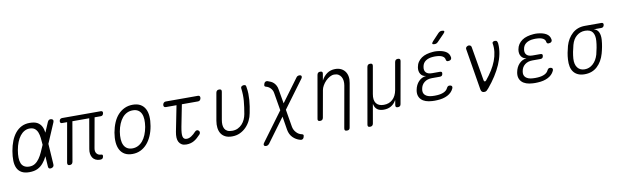

<svg xmlns="http://www.w3.org/2000/svg" viewBox="-53 -1426 7306 2257"><g transform="rotate(-10 3600.0 -297.5)"><path d="M481 -32Q482 -15 474 -5Q466 5 449 9Q432 12 423 6Q414 0 413 -16L405 -142Q384 -98 357 -66Q328 -30 288 -10Q248 10 188 10Q132 10 96.5 -10Q61 -30 43.5 -66.5Q26 -103 24.5 -154.5Q23 -206 34 -270Q45 -334 66 -387Q87 -440 118.5 -478.5Q150 -517 192.5 -538.5Q235 -560 289 -560Q349 -560 382 -541Q415 -522 432 -489Q448 -458 453 -415L504 -534Q511 -550 522 -556Q533 -562 549 -559Q565 -555 569.5 -545Q574 -535 567 -518L465 -279ZM396 -280V-283Q393 -324 389 -362Q385 -400 373.5 -429.5Q362 -459 339.5 -477Q317 -495 277 -495Q245 -495 216 -479Q187 -463 164 -433.5Q141 -404 124.5 -362.5Q108 -321 99 -270Q90 -219 91 -179Q92 -139 103.5 -111.5Q115 -84 139.5 -69.5Q164 -55 200 -55Q239 -55 268 -74Q297 -93 319 -124.5Q341 -156 359 -195.5Q377 -235 394 -275Z M1032 10Q1002 10 979.5 -1Q957 -12 944 -31.5Q931 -51 926.5 -78Q922 -105 928 -136L990 -492H789L707 -22Q704 -6 694.5 2Q685 10 669 10Q653 10 647 2Q641 -6 643 -22L726 -492H667Q653 -492 647 -499.5Q641 -507 643 -521Q646 -536 654.5 -543Q663 -550 677 -550H1137Q1151 -550 1157 -543Q1163 -536 1160 -521Q1157 -507 1149 -499.5Q1141 -492 1127 -492H1054L990 -134Q983 -95 1001 -71.5Q1019 -48 1053 -47Q1065 -47 1069.5 -41Q1074 -35 1072 -23Q1069 -5 1060 2.5Q1051 10 1032 10Z M1418 10Q1365 10 1328.5 -10.5Q1292 -31 1271.5 -68.5Q1251 -106 1246.5 -158.5Q1242 -211 1253 -275Q1265 -340 1287.5 -392.5Q1310 -445 1344 -482Q1378 -519 1422.5 -539.5Q1467 -560 1520 -560Q1574 -560 1610.5 -539.5Q1647 -519 1667 -482Q1687 -445 1691 -393Q1695 -341 1684 -277Q1673 -212 1649.5 -159Q1626 -106 1592 -68.5Q1558 -31 1514.5 -10.5Q1471 10 1418 10ZM1430 -55Q1466 -55 1497 -70.5Q1528 -86 1552.5 -115Q1577 -144 1594 -185.5Q1611 -227 1620 -277Q1628 -327 1626 -367Q1624 -407 1610.5 -435.5Q1597 -464 1572 -479.5Q1547 -495 1509 -495Q1471 -495 1439.5 -479.5Q1408 -464 1384 -435Q1360 -406 1343 -365.5Q1326 -325 1317 -275Q1309 -225 1311.5 -184.5Q1314 -144 1328 -115Q1342 -86 1367.5 -70.5Q1393 -55 1430 -55Z M2295 -530Q2309 -530 2315 -521Q2321 -512 2318.5 -497.5Q2316 -483 2307 -474Q2298 -465 2284 -465H2091L2040 -206Q2032 -163 2030 -134Q2028 -105 2033 -87.5Q2038 -70 2049.5 -62.5Q2061 -55 2078 -55Q2105 -55 2133.5 -73.5Q2162 -92 2187 -120Q2198 -132 2210 -133Q2222 -134 2231 -126Q2241 -119 2242 -105.5Q2243 -92 2233 -80Q2213 -59 2194 -42Q2175 -25 2155 -13.5Q2135 -2 2112 4Q2089 10 2062 10Q2029 10 2007.5 -2.5Q1986 -15 1974 -37Q1962 -59 1960.5 -89.5Q1959 -120 1966 -157L2027 -465H1899Q1885 -465 1878.5 -474Q1872 -483 1874.5 -497.5Q1877 -512 1886.5 -521Q1896 -530 1910 -530Z M2514 -528Q2517 -544 2526.5 -552Q2536 -560 2553 -560Q2569 -560 2575.5 -552Q2582 -544 2579 -528L2522 -204Q2516 -171 2518 -144Q2520 -117 2531 -97Q2542 -77 2563.5 -66Q2585 -55 2620 -55Q2658 -55 2687.5 -69Q2717 -83 2739 -107Q2761 -131 2774.5 -161Q2788 -191 2794 -224Q2801 -266 2806.5 -303.5Q2812 -341 2815 -377.5Q2818 -414 2817 -450.5Q2816 -487 2811 -528Q2811 -530 2810.5 -532.5Q2810 -535 2811 -537Q2814 -550 2826 -555Q2838 -560 2849 -560Q2858 -560 2862.5 -557.5Q2867 -555 2869.5 -550.5Q2872 -546 2873 -540.5Q2874 -535 2875 -528Q2882 -488 2882.5 -451Q2883 -414 2880.5 -377Q2878 -340 2872 -302.5Q2866 -265 2858 -224Q2850 -178 2829 -136Q2808 -94 2776 -61.5Q2744 -29 2702 -9.5Q2660 10 2608 10Q2560 10 2527.5 -6.5Q2495 -23 2477 -51.5Q2459 -80 2454 -119Q2449 -158 2457 -204Z M3527 -518 3284 -189 3319 19Q3326 59 3354 89.5Q3382 120 3419 127Q3431 130 3435 135.5Q3439 141 3437 151Q3435 163 3431 171Q3427 179 3420.5 184Q3414 189 3406 190Q3398 191 3388 188Q3338 174 3302.5 138Q3267 102 3257 45L3231 -116L3021 169Q3013 179 3003.5 184.5Q2994 190 2982 190Q2974 190 2967.5 187.5Q2961 185 2958 179.5Q2955 174 2956 166.5Q2957 159 2965 148L3218 -195L3183 -403Q3180 -425 3171.5 -440.5Q3163 -456 3151.5 -467.5Q3140 -479 3126.5 -486.5Q3113 -494 3101 -496Q3090 -500 3086 -505Q3082 -510 3084 -521Q3086 -532 3090 -540Q3094 -548 3100.5 -553Q3107 -558 3115 -559Q3123 -560 3132 -557Q3151 -551 3169 -542.5Q3187 -534 3201.5 -520Q3216 -506 3227 -485.5Q3238 -465 3242 -436L3271 -268L3471 -539Q3478 -550 3487.5 -555Q3497 -560 3510 -560Q3517 -560 3523.5 -557.5Q3530 -555 3533 -549.5Q3536 -544 3535 -536Q3534 -528 3527 -518Z M3753 -341 3696 -22Q3693 -6 3684 2Q3675 10 3658 10Q3641 10 3634.5 2Q3628 -6 3632 -22L3721 -528Q3724 -544 3733 -552Q3742 -560 3759 -560Q3776 -560 3782.5 -552Q3789 -544 3785 -528L3772 -452Q3799 -503 3840.5 -531.5Q3882 -560 3937 -560Q3977 -560 4006.5 -545.5Q4036 -531 4054.5 -505.5Q4073 -480 4079 -445Q4085 -410 4077 -368L3986 145Q3984 162 3975 169.5Q3966 177 3949 177Q3932 177 3925.5 169.5Q3919 162 3922 145L4010 -351Q4015 -380 4012 -406.5Q4009 -433 3997 -453.5Q3985 -474 3965 -486Q3945 -498 3915 -498Q3888 -498 3861 -483Q3834 -468 3811.5 -445Q3789 -422 3773 -394Q3757 -366 3753 -341Z M4224 180Q4207 180 4201 172Q4195 164 4198 148L4315 -518Q4318 -534 4327 -542Q4336 -550 4353 -550Q4370 -550 4376.5 -542Q4383 -534 4380 -518L4323 -194Q4310 -123 4337.5 -84.5Q4365 -46 4429 -46Q4492 -46 4534 -84.5Q4576 -123 4589 -194L4646 -518Q4649 -534 4658 -542Q4667 -550 4684 -550Q4701 -550 4707.5 -542Q4714 -534 4711 -518L4623 -22Q4621 -6 4611.5 2Q4602 10 4585 10Q4569 10 4563 2Q4557 -6 4560 -22L4568 -69Q4569 -78 4568 -79Q4568 -79 4568 -79Q4567 -79 4563 -70Q4541 -32 4504.5 -11Q4468 10 4418 10Q4369 10 4341.5 -11Q4314 -32 4306 -70Q4304 -78 4303 -78Q4302 -78 4301 -69L4263 148Q4260 164 4250.5 172Q4241 180 4224 180Z M5302 -463Q5304 -454 5302 -446Q5300 -438 5294.5 -432.5Q5289 -427 5280 -424Q5271 -421 5260 -421Q5255 -421 5251.5 -422.5Q5248 -424 5245 -426Q5242 -428 5240 -432.5Q5238 -437 5237 -442Q5234 -469 5208.5 -484Q5183 -499 5141 -501Q5130 -502 5118 -502Q5106 -502 5095 -501Q5041 -498 5006.5 -474Q4972 -450 4965 -405Q4957 -363 4978.5 -338.5Q5000 -314 5050 -314H5145Q5160 -314 5165.5 -307Q5171 -300 5168 -286Q5166 -271 5157.5 -264Q5149 -257 5135 -257H5039Q4984 -257 4948 -228.5Q4912 -200 4904 -151Q4895 -104 4923 -78Q4951 -52 5006 -49Q5021 -48 5036 -48Q5051 -48 5066 -49Q5115 -52 5148 -68Q5181 -84 5194 -113Q5197 -119 5200.5 -123Q5204 -127 5207 -129.5Q5210 -132 5214.5 -133.5Q5219 -135 5223 -135Q5235 -135 5243 -132Q5251 -129 5254.5 -123Q5258 -117 5257.5 -109.5Q5257 -102 5252 -92Q5230 -46 5179 -20Q5128 6 5056 9Q5041 10 5025.5 10Q5010 10 4996 9Q4953 7 4920.5 -4.5Q4888 -16 4867.5 -36.5Q4847 -57 4839 -85.5Q4831 -114 4838 -151Q4849 -211 4886 -250Q4923 -289 4976 -294Q4933 -298 4912 -331Q4891 -364 4899 -412Q4905 -447 4922.5 -473Q4940 -499 4966.5 -517.5Q4993 -536 5028.5 -546Q5064 -556 5105 -559Q5116 -560 5128 -560Q5140 -560 5151 -559Q5216 -554 5255.5 -530.5Q5295 -507 5302 -463ZM5181 -663Q5171 -653 5161.5 -649Q5152 -645 5140 -645Q5117 -645 5114 -654Q5111 -663 5128 -682L5206 -765Q5216 -775 5226 -780Q5236 -785 5249 -785Q5274 -785 5277.5 -775Q5281 -765 5262 -746Z M5577 -26 5495 -523Q5494 -530 5496.5 -537Q5499 -544 5504.5 -549Q5510 -554 5517 -557Q5524 -560 5530 -560Q5543 -560 5552 -554Q5561 -548 5563 -535L5632 -131Q5634 -115 5642.5 -111.5Q5651 -108 5662 -120Q5704 -171 5736.5 -223Q5769 -275 5789 -327.5Q5809 -380 5815.5 -432.5Q5822 -485 5813 -535Q5812 -542 5814.5 -546.5Q5817 -551 5821.5 -554Q5826 -557 5832 -558.5Q5838 -560 5845 -560Q5863 -560 5869 -549Q5875 -538 5877 -523Q5882 -461 5869.5 -398.5Q5857 -336 5830 -274Q5803 -212 5763 -149.5Q5723 -87 5672 -26Q5658 -10 5647.5 0Q5637 10 5618 10Q5599 10 5590 1Q5581 -8 5577 -26Z M6502 -463Q6504 -454 6502 -446Q6500 -438 6494.5 -432.5Q6489 -427 6480 -424Q6471 -421 6460 -421Q6455 -421 6451.5 -422.5Q6448 -424 6445 -426Q6442 -428 6440 -432.5Q6438 -437 6437 -442Q6434 -469 6408.5 -484Q6383 -499 6341 -501Q6330 -502 6318 -502Q6306 -502 6295 -501Q6241 -498 6206.5 -474Q6172 -450 6165 -405Q6157 -363 6178.5 -338.5Q6200 -314 6250 -314H6345Q6360 -314 6365.5 -307Q6371 -300 6368 -286Q6366 -271 6357.5 -264Q6349 -257 6335 -257H6239Q6184 -257 6148 -228.5Q6112 -200 6104 -151Q6095 -104 6123 -78Q6151 -52 6206 -49Q6221 -48 6236 -48Q6251 -48 6266 -49Q6315 -52 6348 -68Q6381 -84 6394 -113Q6397 -119 6400.5 -123Q6404 -127 6407 -129.5Q6410 -132 6414.5 -133.5Q6419 -135 6423 -135Q6435 -135 6443 -132Q6451 -129 6454.5 -123Q6458 -117 6457.5 -109.5Q6457 -102 6452 -92Q6430 -46 6379 -20Q6328 6 6256 9Q6241 10 6225.5 10Q6210 10 6196 9Q6153 7 6120.5 -4.5Q6088 -16 6067.5 -36.5Q6047 -57 6039 -85.5Q6031 -114 6038 -151Q6049 -211 6086 -250Q6123 -289 6176 -294Q6133 -298 6112 -331Q6091 -364 6099 -412Q6105 -447 6122.5 -473Q6140 -499 6166.5 -517.5Q6193 -536 6228.5 -546Q6264 -556 6305 -559Q6316 -560 6328 -560Q6340 -560 6351 -559Q6416 -554 6455.5 -530.5Q6495 -507 6502 -463Z M7102 -492H7012Q7054 -481 7070.5 -444Q7087 -407 7083 -353Q7080 -313 7072.5 -273Q7065 -233 7054 -194Q7028 -102 6968 -46Q6908 10 6817 10Q6771 10 6738.5 -4.5Q6706 -19 6685.5 -45.5Q6665 -72 6657 -109.5Q6649 -147 6652 -194Q6654 -233 6661.5 -273Q6669 -313 6680 -353Q6706 -441 6766.5 -495.5Q6827 -550 6917 -550H7113Q7127 -550 7133 -542.5Q7139 -535 7136 -521Q7133 -507 7124.5 -499.5Q7116 -492 7102 -492ZM6827 -47Q6855 -47 6880 -57Q6905 -67 6926.5 -86.5Q6948 -106 6964 -133Q6980 -160 6990 -194Q7000 -233 7007.5 -273Q7015 -313 7018 -353Q7023 -420 6997 -456.5Q6971 -493 6907 -493Q6852 -493 6808 -457.5Q6764 -422 6745 -353Q6734 -313 6726.5 -273Q6719 -233 6716 -194Q6712 -124 6742 -85.5Q6772 -47 6827 -47Z"/></g></svg>

Font: Maple Mono NL ExtraLight
Style: Italic
Weight: 275
Italic angle: -10°
Monospace: yes
Designer: subframe7536
Version: Version 7.000